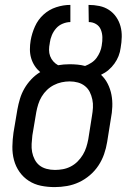

<svg xmlns="http://www.w3.org/2000/svg" viewBox="-20 -755 540 783"><path d="M203 8Q174 8 147 2.5Q120 -3 97.5 -17.5Q75 -32 59.5 -54Q44 -76 37 -102.5Q30 -129 30.5 -157.5Q31 -186 35 -214L51 -309Q55 -331 61.5 -352.5Q68 -374 79.5 -394Q91 -414 107.5 -431.5Q124 -449 144 -461Q131 -472 121.5 -486.5Q112 -501 107 -518Q102 -535 102 -553.5Q102 -572 105 -590Q110 -619 122.5 -647Q135 -675 157.5 -695.5Q180 -716 209 -725.5Q238 -735 267 -735V-665Q252 -665 236 -658.5Q220 -652 209 -639.5Q198 -627 191.5 -611.5Q185 -596 183 -580V-579Q180 -565 180 -551.5Q180 -538 184.5 -526Q189 -514 197.5 -504.5Q206 -495 217 -489Q228 -491 240 -492Q252 -493 264 -493Q280 -493 296 -491.5Q312 -490 327 -486Q340 -491 352.5 -499Q365 -507 373.5 -518.5Q382 -530 387.5 -543Q393 -556 395 -570V-571Q398 -587 397.5 -603.5Q397 -620 391 -634.5Q385 -649 371.5 -657Q358 -665 342 -665L341 -735Q364 -735 385.5 -730.5Q407 -726 424.5 -714.5Q442 -703 454 -685.5Q466 -668 471.5 -647.5Q477 -627 476.5 -604.5Q476 -582 472 -560Q470 -543 463.5 -526.5Q457 -510 446.5 -495.5Q436 -481 422.5 -469.5Q409 -458 392 -450Q409 -434 419.5 -413Q430 -392 434.5 -368.5Q439 -345 438 -320Q437 -295 432 -270L417 -176Q413 -151 404.5 -126.5Q396 -102 381.5 -80Q367 -58 346.5 -40.5Q326 -23 302.5 -12Q279 -1 253.5 3.5Q228 8 203 8ZM204 -62Q220 -62 236.5 -65Q253 -68 268.5 -76Q284 -84 296.5 -96.5Q309 -109 318 -124Q327 -139 332 -155Q337 -171 340 -187L355 -282Q358 -299 359 -316Q360 -333 356.5 -349.5Q353 -366 346 -380Q339 -394 326.5 -404Q314 -414 298 -418.5Q282 -423 264 -423Q248 -423 231.5 -419.5Q215 -416 199.5 -408Q184 -400 171.5 -388Q159 -376 150 -361Q141 -346 136 -330Q131 -314 128 -298L112 -203Q110 -186 109 -168.5Q108 -151 111 -135Q114 -119 121.5 -104.5Q129 -90 141 -80.5Q153 -71 169.5 -66.5Q186 -62 204 -62Z"/></svg>

Font: Iosevka Fixed
Style: Italic
Weight: 400
Italic angle: -9°
Monospace: yes
Designer: Belleve Invis
Foundry: Belleve Invis
Version: Version 33.2.4